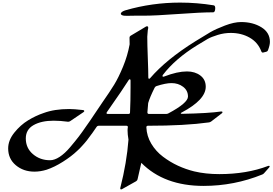

<svg xmlns="http://www.w3.org/2000/svg" viewBox="-20 -1233 2102 1481"><path d="M958 -1111Q932 -1110 919.5 -1117Q907 -1124 915 -1135Q923 -1146 949 -1154Q1153 -1213 1369 -1213Q1499 -1213 1628 -1192Q1642 -1190 1640 -1164Q1638 -1138 1624 -1138Q1531 -1138 1354.5 -1125Q1178 -1112 1087 -1112H1019Q978 -1112 958 -1111ZM921 226Q914 230 910 227Q906 224 908 216Q958 20 971 -156Q964 -196 964 -226Q964 -242 966 -250Q968 -263 955 -263H742Q731 -263 725 -254Q722 -250 710 -232.5Q698 -215 694.5 -210Q691 -205 680 -190.5Q669 -176 664.5 -169.5Q660 -163 650 -150Q640 -137 632.5 -129Q625 -121 615.5 -110Q606 -99 596 -89Q586 -79 575 -69Q531 -27 465.5 14.5Q400 56 340 76Q291 91 246 91Q161 91 102 41.5Q43 -8 43 -88Q43 -151 90.5 -210Q138 -269 197 -305Q256 -341 316 -361Q399 -392 514 -392Q551 -392 621 -384Q629 -383 630 -377.5Q631 -372 624 -368L522 -299Q513 -293 504 -294Q445 -302 394 -302Q299 -302 239 -268Q179 -234 179 -165Q179 -91 234 -44Q289 3 366 3Q400 3 440 -23Q480 -49 521 -97.5Q562 -146 588 -180Q614 -214 648 -264Q670 -294 710 -354.5Q750 -415 769 -442Q827 -525 860.5 -579.5Q894 -634 929 -718.5Q964 -803 980 -891Q980 -926 979 -943Q979 -952 987 -957L1086 -1016Q1092 -1019 1104 -1027Q1113 -1033 1119 -1029Q1125 -1025 1123 -1015Q1122 -1009 1120 -1000Q1116 -964 1116 -950Q1116 -891 1120 -788Q1124 -685 1124 -635Q1124 -627 1128.5 -625.5Q1133 -624 1138 -630Q1263 -775 1486 -914Q1560 -960 1602 -984.5Q1644 -1009 1715 -1036Q1786 -1063 1840 -1063Q1931 -1063 1996.5 -1022.5Q2062 -982 2062 -910Q2062 -885 2047 -845Q2044 -837 2035 -834L2011 -828Q2001 -825 1996 -836Q1970 -906 1906 -942.5Q1842 -979 1760 -979Q1709 -979 1659 -963.5Q1609 -948 1582.5 -933Q1556 -918 1501 -884Q1332 -780 1237 -656Q1231 -648 1234.5 -643.5Q1238 -639 1247 -643Q1348 -682 1422 -682Q1484 -682 1525.5 -650.5Q1567 -619 1567 -564Q1567 -463 1381 -365Q1376 -363 1375 -360Q1374 -357 1376.5 -356Q1379 -355 1384 -355Q1590 -359 1685 -373Q1694 -374 1696 -369.5Q1698 -365 1691 -359L1609 -296Q1602 -291 1593 -289Q1407 -263 1121 -263Q1109 -263 1109 -251Q1112 -183 1147 -124.5Q1182 -66 1237 -24.5Q1292 17 1352.5 45Q1413 73 1478 89Q1566 110 1672 110Q1883 110 2048 47Q2057 44 2059.5 48Q2062 52 2056 59L2017 103Q2011 110 2003 113Q1786 201 1550 201Q1246 201 1070 23Q1065 46 1041 150Q1040 158 1030 165ZM805 -369Q795 -354 813 -354H971Q983 -354 983 -366Q987 -453 987 -561V-612Q987 -620 982.5 -621.5Q978 -623 973 -616Q934 -553 805 -369ZM1117 -367Q1117 -354 1129 -354H1261Q1270 -354 1278 -358Q1430 -439 1430 -488Q1430 -535 1392.5 -563.5Q1355 -592 1303 -592Q1258 -592 1187 -569Q1178 -566 1173 -557Q1135 -481 1123 -438Q1123 -436 1117 -367Z"/></svg>

Font: Joscelyn
Style: Regular
Weight: 400
Designer: Peter S. Baker
Version: Version 1.012